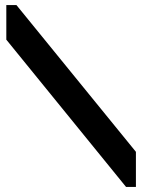

<svg xmlns="http://www.w3.org/2000/svg" viewBox="-20 -740 560 760"><path d="M479 0 5 -583V-720H45L518 -139V0Z"/></svg>

Font: Orbitron
Style: Bold
Weight: 700
Designer: Matt McInerney
Foundry: The League of Moveable Type
Version: Version 2.001